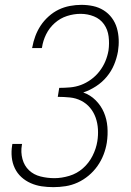

<svg xmlns="http://www.w3.org/2000/svg" viewBox="-20 -763 540 791"><path d="M200 8Q175 8 151.5 4.5Q128 1 106.5 -8.5Q85 -18 68 -33.5Q51 -49 41 -70Q31 -91 28.5 -115Q26 -139 30 -164L31 -170H71L70 -165Q65 -136 72.5 -108Q80 -80 99.5 -61.5Q119 -43 147 -36Q175 -29 204 -29Q234 -29 265.5 -38.5Q297 -48 321.5 -69.5Q346 -91 361 -120.5Q376 -150 381 -181Q385 -206 383.5 -231Q382 -256 374 -278.5Q366 -301 351 -319Q336 -337 314.5 -348Q293 -359 268 -361.5Q243 -364 218 -364L224 -401Q246 -401 269 -403Q292 -405 313.5 -413Q335 -421 355 -435.5Q375 -450 390 -469.5Q405 -489 414 -510.5Q423 -532 427 -555Q431 -584 427.5 -612.5Q424 -641 408.5 -663Q393 -685 367 -695.5Q341 -706 312 -706Q284 -706 256 -697Q228 -688 205.5 -668Q183 -648 170 -621.5Q157 -595 153 -567L152 -565H112L113 -568Q117 -591 125.5 -614Q134 -637 147.5 -657.5Q161 -678 180.5 -695.5Q200 -713 222 -723.5Q244 -734 268 -738.5Q292 -743 315 -743Q340 -743 363.5 -738Q387 -733 407 -720.5Q427 -708 441 -689Q455 -670 461.5 -647.5Q468 -625 469 -600.5Q470 -576 466 -551Q461 -523 450 -496.5Q439 -470 420 -447Q401 -424 375.5 -407.5Q350 -391 323 -382Q352 -372 374 -350Q396 -328 408 -300Q420 -272 422.5 -240Q425 -208 420 -175Q416 -150 406.5 -125.5Q397 -101 381.5 -79Q366 -57 345 -39.5Q324 -22 300 -11Q276 0 250.5 4Q225 8 200 8Z"/></svg>

Font: Iosevka Term Curly Extralight
Style: Italic
Weight: 200
Italic angle: -9°
Designer: Belleve Invis
Foundry: Belleve Invis
Version: Version 32.3.0